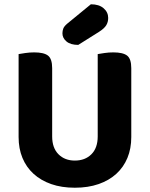

<svg xmlns="http://www.w3.org/2000/svg" viewBox="-20 -861 701 898"><path d="M330 17Q268 17 219.5 0Q171 -17 137 -48Q103 -79 85 -122.5Q67 -166 67 -220V-608Q78 -610 98.5 -613Q119 -616 140 -616Q185 -616 204.5 -601Q224 -586 224 -542V-223Q224 -169 253.5 -139.5Q283 -110 330 -110Q378 -110 407.5 -139.5Q437 -169 437 -223V-608Q448 -610 468.5 -613Q489 -616 510 -616Q555 -616 574.5 -601Q594 -586 594 -542V-220Q594 -166 576 -122.5Q558 -79 524 -48Q490 -17 441 0Q392 17 330 17ZM405 -841Q443 -841 464.5 -822.5Q486 -804 486 -777Q486 -758 477 -743Q468 -728 443 -712L346 -651Q310 -651 291 -667Q272 -683 272 -705Q272 -717 276 -727.5Q280 -738 294 -750Z"/></svg>

Font: Baloo Bhai 2
Style: Bold
Weight: 700
Designer: Supriya Tembe, Noopur Datye and Ek Type
Foundry: Ek Type
Version: Version 1.640;PS 1.000;hotconv 16.6.51;makeotf.lib2.5.65220;